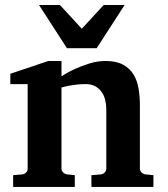

<svg xmlns="http://www.w3.org/2000/svg" viewBox="-20 -742 665 762"><path d="M342.8 0V-46.9L379.9 -49.8Q389.2 -50.8 395.5 -57.4Q401.9 -64 401.9 -73.2V-308.1Q401.9 -327.1 397.5 -345.2Q393.1 -363.3 383.3 -377.2Q373.5 -391.1 357.9 -399.7Q342.3 -408.2 319.8 -408.2Q299.3 -408.2 281.7 -406Q264.2 -403.8 251.5 -401.4Q236.3 -398.4 224.1 -395V-73.2Q224.1 -64 231 -57.4Q237.8 -50.8 247.1 -49.8L276.9 -46.9V0H32.2V-46.9L67.9 -49.8Q77.1 -50.8 83.5 -57.4Q89.8 -64 89.8 -73.2V-408.2H21V-449.2L171.9 -500H224.1V-439Q250 -456.1 279.3 -469.2Q304.2 -480.5 335.4 -490.2Q366.7 -500 398.9 -500Q441.9 -500 468.8 -485.1Q495.6 -470.2 510.3 -445.8Q524.9 -421.4 530 -390.1Q535.2 -358.9 535.2 -326.2V-73.2Q535.2 -64 542 -57.4Q548.8 -50.8 558.1 -49.8L588.9 -46.9V0ZM363.8 -550.8H245.6L134.8 -722.2H217.8L304.7 -627.9L391.6 -722.2H474.6Z"/></svg>

Font: Charis SIL Phon
Style: Bold
Weight: 700
Foundry: SIL International
Version: Version 5.000